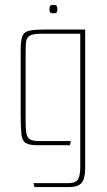

<svg xmlns="http://www.w3.org/2000/svg" viewBox="-20 -590 436 780"><path d="M120 170 116 154H258Q288 154 297 138Q306 122 306 90V-453H147Q113 -453 100 -444.5Q87 -436 85.5 -416.5Q84 -397 84 -362V-103Q84 -68 87 -49.5Q90 -31 101.5 -24Q113 -17 138 -17H268L264 0H133Q99 0 84.5 -9Q70 -18 67 -45Q64 -72 64 -125V-387Q64 -426 71 -443.5Q78 -461 100 -465.5Q122 -470 167 -470H326V93Q326 136 311.5 153Q297 170 259 170ZM197 -536Q185 -536 183 -540.5Q181 -545 181 -552Q181 -560 183 -565Q185 -570 197 -570Q209 -570 211 -565Q213 -560 213 -552Q213 -545 211 -540.5Q209 -536 197 -536Z"/></svg>

Font: Smooch Sans Thin Thin
Style: Regular
Weight: 250
Version: Version 1.010